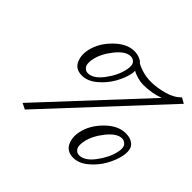

<svg xmlns="http://www.w3.org/2000/svg" viewBox="-138 -752 942 942"><g transform="rotate(45 332.5 -281.5)"><path d="M449.7 -83Q442.4 -47.9 452.6 -32.5Q462.9 -17.1 480.5 -17.1Q518.6 -17.1 555.7 -66.7Q592.8 -116.2 603 -164.1Q610.4 -198.2 598.4 -211.7Q586.4 -225.1 570.8 -225.1Q536.1 -225.1 497.8 -177.5Q459.5 -129.9 449.7 -83ZM400.9 -98.1Q413.1 -156.7 462.9 -206.3Q512.7 -255.9 566.4 -255.9Q602.5 -255.9 623 -235.4Q643.6 -214.8 633.3 -165Q625.5 -128.9 603.3 -89.4Q581.1 -49.8 544.2 -18.8Q507.3 12.2 468.3 12.2Q425.3 12.2 408.4 -21.2Q391.6 -54.7 400.9 -98.1ZM474.6 -521Q515.1 -521 562.3 -533.9Q609.4 -546.9 636.2 -575.2L665 -559.1L133.3 12.2L102.5 -2.9L567.9 -502.9Q515.6 -483.9 457 -483.9Q439.9 -483.9 417 -490.2Q394 -496.6 381.3 -504.9Q382.3 -494.1 378.9 -480Q371.6 -445.3 349.4 -405.8Q327.1 -366.2 289.8 -334.7Q252.4 -303.2 213.4 -303.2Q169.9 -303.2 153.8 -336.2Q137.7 -369.1 146.5 -412.1Q159.2 -471.7 209 -521.2Q258.8 -570.8 311.5 -570.8Q331.5 -570.8 349.4 -563.2Q367.2 -555.7 373 -545.9Q421.9 -521 474.6 -521ZM194.8 -397.9Q187.5 -362.8 198 -347.4Q208.5 -332 225.6 -332Q263.7 -332 300.5 -381.1Q337.4 -430.2 347.7 -479Q355 -512.7 344.2 -526.4Q333.5 -540 315.9 -540Q281.2 -540 242.9 -492.4Q204.6 -444.8 194.8 -397.9Z"/></g></svg>

Font: Linux Biolinum
Style: Italic
Weight: 400
Italic angle: -12°
Designer: Philipp H. Poll
Foundry: Philipp H. Poll
Version: Version 1.1.3 ; ttfautohint (v0.9)